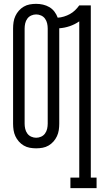

<svg xmlns="http://www.w3.org/2000/svg" viewBox="-20 -763 540 998"><path d="M346 215V160H392V-652Q369 -636 342.5 -627Q316 -618 288 -616V-120Q288 -103 285.5 -86.5Q283 -70 276 -55Q269 -40 258 -27.5Q247 -15 232.5 -6.5Q218 2 201.5 5Q185 8 168 8Q151 8 134.5 5Q118 2 103.5 -6.5Q89 -15 78 -27.5Q67 -40 60 -55Q53 -70 50.5 -86.5Q48 -103 48 -120V-615Q48 -632 50.5 -648.5Q53 -665 60 -680Q67 -695 78 -707.5Q89 -720 103.5 -728.5Q118 -737 134.5 -740Q151 -743 168 -743Q186 -743 203.5 -739Q221 -735 236.5 -726Q252 -717 263 -702.5Q274 -688 280 -671Q296 -672 312.5 -677Q329 -682 343.5 -690Q358 -698 370 -709.5Q382 -721 392 -735H452V160H482V215ZM168 -47Q181 -47 193.5 -52.5Q206 -58 214 -69Q222 -80 225 -93.5Q228 -107 228 -120V-615Q228 -628 225 -641.5Q222 -655 214 -666Q206 -677 193.5 -682.5Q181 -688 168 -688Q155 -688 142.5 -682.5Q130 -677 122 -666Q114 -655 111 -641.5Q108 -628 108 -615V-120Q108 -107 111 -93.5Q114 -80 122 -69Q130 -58 142.5 -52.5Q155 -47 168 -47Z"/></svg>

Font: Iosevka Curly Slab Light
Style: Regular
Weight: 300
Monospace: yes
Designer: Belleve Invis
Foundry: Belleve Invis
Version: Version 22.1.2; ttfautohint (v1.8.4)